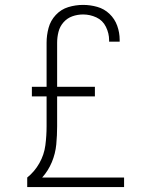

<svg xmlns="http://www.w3.org/2000/svg" viewBox="-20 -763 616 783"><path d="M91 0H486V-39H152Q177 -67 191.5 -102Q206 -137 209.5 -174Q213 -211 213 -248V-370H367V-409H213V-589Q213 -611 218.5 -633Q224 -655 239 -672Q254 -689 275 -696.5Q296 -704 319 -704Q347 -704 373 -692Q399 -680 412 -653.5Q425 -627 425 -599V-593H468V-601Q468 -630 458 -658Q448 -686 426.5 -706.5Q405 -727 376.5 -735Q348 -743 319 -743Q288 -743 258.5 -734Q229 -725 207.5 -702Q186 -679 178 -649Q170 -619 170 -589V-409H110V-370H170V-248Q170 -209 165 -170.5Q160 -132 140.5 -97.5Q121 -63 91 -39Z"/></svg>

Font: Iosevka Sparkle Extralight
Style: Regular
Weight: 200
Designer: Belleve Invis
Foundry: Belleve Invis
Version: Version 4.5.0; ttfautohint (v1.8.3)